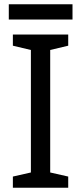

<svg xmlns="http://www.w3.org/2000/svg" viewBox="-20 -875 379 895"><path d="M298 0H40V-52L124 -71V-642L40 -662V-714H298V-662L214 -642V-71L298 -52ZM318 -855V-784H21V-855Z"/></svg>

Font: Go Noto Kurrent-Regular
Style: Regular
Weight: 400
Designer: Monotype Design Team
Foundry: Monotype Imaging Inc.
Version: Version 2.012; ttfautohint (v1.8.4.7-5d5b)